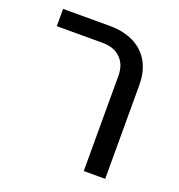

<svg xmlns="http://www.w3.org/2000/svg" viewBox="-109 -667 709 760"><g transform="rotate(20 245.5 -287.5)"><path d="M325.7 -401.4Q325.7 -448.2 298.1 -475.3Q270.5 -502.4 222.7 -502.4H29.3V-575.2H225.6Q284.7 -575.2 327.6 -553.7Q370.6 -532.2 393.3 -491.7Q416 -451.2 416 -394.5V0H325.7Z"/></g></svg>

Font: Heebo
Style: Regular
Weight: 400
Designer: Oded Ezer
Foundry: Meir Sadan
Version: Version 2.001; ttfautohint (v1.5.14-ce02) -l 8 -r 50 -G 200 